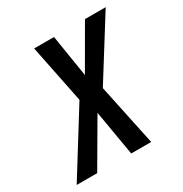

<svg xmlns="http://www.w3.org/2000/svg" viewBox="-178 -639 704 740"><g transform="rotate(-30 173.5 -269.0)"><path d="M-46.4 0 127 -278.8 74.7 -537.6H163.1L192.9 -351.1L300.8 -537.6H393.1L227.5 -272.9L285.2 0H196.3L162.1 -200.7L44.9 0Z"/></g></svg>

Font: Open Sans Condensed Medium
Style: Italic
Weight: 500
Width: 3
Italic angle: -12°
Designer: Monotype Design Team
Foundry: Monotype Imaging Inc.
Version: Version 3.000